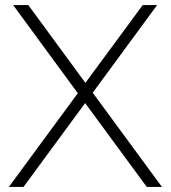

<svg xmlns="http://www.w3.org/2000/svg" viewBox="-20 -740 676 760"><path d="M561 0H621L347 -373L602 -720H545L318 -412L92 -720H32L288 -371L15 0H73L317 -332Z"/></svg>

Font: Aspekta 200
Style: Regular
Weight: 200
Designer: Ivo Dolenc
Version: Version 2.000